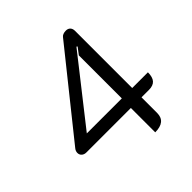

<svg xmlns="http://www.w3.org/2000/svg" viewBox="-188 -860 1020 1020"><g transform="rotate(-45 322.0 -350.0)"><path d="M408 -174H74Q58 -174 48 -183Q38 -192 38 -206Q38 -220 48 -232L419 -695Q424 -702 433.5 -705.5Q443 -709 454 -709Q470 -709 479 -699.5Q488 -690 488 -673V-244H606Q606 -208 591 -191Q576 -174 544 -174H488V-57Q488 9 408 9ZM410 -244V-567L439 -605L434 -609L147 -244Z"/></g></svg>

Font: K2D Light
Style: Regular
Weight: 300
Designer: Katatrad Aksorn Co.,Ltd.
Foundry: Cadson Demak Co.,Ltd.
Version: Version 1.000; ttfautohint (v1.6)